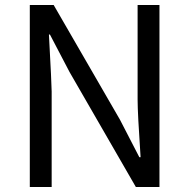

<svg xmlns="http://www.w3.org/2000/svg" viewBox="-20 -753 762 773"><path d="M100 -733H196L463 -271L541 -120H546Q534 -298 534 -352V-733H622V0H527L260 -463L181 -614H177Q188 -411 188 -385V0H100Z"/></svg>

Font: 思源黑体R
Style: Regular
Weight: 400
Designer: Ryoko NISHIZUKA  (kana & ideographs); Paul D. Hunt (Latin, Greek & Cyrillic); Wenlong ZHANG  (bopomofo); Sandoll Communi
Foundry: Adobe Systems Incorporated
Version: Version 1.00 June 24, 2014, initial release